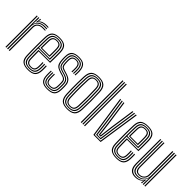

<svg xmlns="http://www.w3.org/2000/svg" viewBox="93 -1693 2594 2594"><g transform="rotate(45 1390.5 -396.0)"><path d="M87.2 0V-600H103V-556L99 -488.2H103.5Q117.8 -530.5 151.6 -552.6Q185.5 -574.8 232.8 -574.8Q245.2 -574.8 259.1 -574.1Q273 -573.5 280.2 -573V-559.5Q270.8 -560 255.6 -560.4Q240.5 -560.8 228.8 -560.8Q189.8 -560.8 161.8 -544.6Q133.8 -528.5 119 -503Q104.2 -477.5 104.2 -449V0ZM55.5 0V-600H71.5V0ZM119 0V-450Q119 -491.5 148.9 -518.8Q178.8 -546 223.5 -546Q238.2 -546 253.2 -545.9Q268.2 -545.8 280.2 -545.2V-531.8Q268.5 -532.2 253.4 -532.4Q238.2 -532.5 223.5 -532.5Q187 -532.5 161.2 -510.9Q135.5 -489.2 135.5 -451V0ZM110 -524.5 119 -579.5V-600H134.8V-590.5L124.2 -554.8H127.2Q145 -580.2 176.1 -591.1Q207.2 -602 240 -602Q248.2 -602 259.2 -601.6Q270.2 -601.2 280.2 -600.2V-586.8Q272.2 -587.5 261.5 -587.9Q250.8 -588.2 239.5 -588.2Q196.5 -588.2 163.9 -572.4Q131.2 -556.5 113.5 -524.5Z M490.5 7.5Q416.2 7.5 379.5 -21.5Q342.8 -50.5 339.8 -121.8Q338.2 -166.2 337.5 -212.4Q336.8 -258.5 336.8 -304.5Q336.8 -350.5 337.6 -394.2Q338.5 -438 339.8 -477Q343.2 -549 379.6 -578.2Q416 -607.5 489.8 -607.5Q564.2 -607.5 598.5 -577.9Q632.8 -548.2 636 -478.5Q636.5 -471 636.8 -448.6Q637 -426.2 637.1 -395.6Q637.2 -365 636.8 -332.8Q636.2 -300.5 634.8 -273.5H416.2Q416.5 -247 416.8 -222.8Q417 -198.5 417.5 -175Q418 -151.5 418.8 -126.8Q420.2 -89 436.9 -72.5Q453.5 -56 490.5 -56Q522 -56 538.4 -71.4Q554.8 -86.8 556.8 -126Q557.8 -143.8 557.5 -167.5Q557.2 -191.2 556 -209.8H572Q573.2 -188.2 573.2 -164.4Q573.2 -140.5 572.5 -125.5Q570.2 -81.5 551.1 -62.4Q532 -43.2 490.5 -43.2Q445.2 -43.2 425 -62.8Q404.8 -82.2 403 -126.2Q402 -153.5 401.4 -181Q400.8 -208.5 400.5 -235.2Q400.2 -262 400 -286.5H619.5Q620.5 -313.5 620.9 -343.5Q621.2 -373.5 621.1 -401.2Q621 -429 620.8 -449.6Q620.5 -470.2 620 -477.8Q617.2 -540.8 587 -567.8Q556.8 -594.8 489.8 -594.8Q423.8 -594.8 391 -568Q358.2 -541.2 355.5 -474.8Q354 -440.2 353.2 -397.1Q352.5 -354 352.5 -307Q352.5 -260 353.2 -213.2Q354 -166.5 355.5 -124.8Q358 -61.2 389 -33.2Q420 -5.2 490.5 -5.2Q556 -5.2 586.5 -32.5Q617 -59.8 620 -123.8Q620.5 -134.2 620.6 -149.5Q620.8 -164.8 620.5 -180.9Q620.2 -197 619.2 -209.8H635Q636.5 -190.5 636.6 -164.8Q636.8 -139 636 -123Q632.5 -53.2 598.6 -22.9Q564.8 7.5 490.5 7.5ZM490.5 -17.8Q432 -17.8 402.9 -41.5Q373.8 -65.2 371.2 -124.5Q370 -161.2 369.2 -205.5Q368.5 -249.8 368.5 -296.9Q368.5 -344 369.1 -389.4Q369.8 -434.8 371.2 -473.8Q373.8 -533.8 402.5 -558Q431.2 -582.2 489.8 -582.2Q548.2 -582.2 575 -557.9Q601.8 -533.5 604.2 -477.5Q604.8 -468.2 605.1 -440Q605.5 -411.8 605.4 -374.2Q605.2 -336.8 604 -299.5H384.2Q384.2 -255.5 385 -209.6Q385.8 -163.8 387.2 -125.5Q389.2 -73.5 414 -52.1Q438.8 -30.8 490.5 -30.8Q539.5 -30.8 562.6 -52.2Q585.8 -73.8 588.5 -124.8Q589.2 -140.2 589.1 -165.1Q589 -190 587.8 -209.8H603.5Q604.8 -189.5 604.9 -164.9Q605 -140.2 604.2 -124.2Q601.5 -67.2 575 -42.5Q548.5 -17.8 490.5 -17.8ZM384.2 -312.5H588.5Q589.5 -345.8 589.5 -379.5Q589.5 -413.2 589.2 -439.6Q589 -466 588.5 -476.5Q586.2 -526 563.4 -547.6Q540.5 -569.2 489.8 -569.2Q437.2 -569.2 413.4 -547.1Q389.5 -525 387.2 -473Q385.8 -436.5 385.1 -394.4Q384.5 -352.2 384.2 -312.5ZM400.2 -325.8Q400.2 -344.2 400.6 -369.2Q401 -394.2 401.5 -421.1Q402 -448 403 -472.2Q404.8 -517.8 425.1 -537.2Q445.5 -556.8 489.8 -556.8Q532.2 -556.8 551.5 -538Q570.8 -519.2 572.5 -476Q573 -465.5 573.4 -441.4Q573.8 -417.2 573.6 -386.8Q573.5 -356.2 572.8 -325.8ZM416.2 -338.8H557Q557.8 -368.8 557.8 -396.8Q557.8 -424.8 557.5 -445.8Q557.2 -466.8 556.8 -475Q555.2 -510.2 540.5 -527.1Q525.8 -544 489.8 -544Q452.5 -544 436.4 -526.8Q420.2 -509.5 418.8 -471.8Q418.2 -448.2 417.6 -426.1Q417 -404 416.8 -382.5Q416.5 -361 416.2 -338.8Z M855.5 7.5Q784.2 7.5 751.6 -22.6Q719 -52.8 716.5 -123Q715.8 -144.8 715.8 -166Q715.8 -187.2 717 -208H732Q730.8 -188.5 730.9 -166.6Q731 -144.8 731.8 -123.5Q734 -59.2 763.4 -32.2Q792.8 -5.2 855.5 -5.2Q925.2 -5.2 955.1 -32.6Q985 -60 987 -121Q987.5 -136 987.6 -144.9Q987.8 -153.8 987.6 -162.6Q987.5 -171.5 987.5 -186.2Q987.5 -246.8 962.6 -273.9Q937.8 -301 889.5 -315.2L843.8 -329Q821.8 -335.5 807.2 -343.8Q792.8 -352 785.2 -369.6Q777.8 -387.2 776.2 -421.2Q775.8 -439 775.2 -449.2Q774.8 -459.5 775.2 -475.2Q776.8 -516 795.2 -536.4Q813.8 -556.8 858.8 -556.8Q897.8 -556.8 917 -537.8Q936.2 -518.8 938.5 -474Q939 -464.5 938.9 -441Q938.8 -417.5 937.2 -394.8H922.2Q923.5 -417.2 923.6 -440.9Q923.8 -464.5 923.2 -473.5Q921.2 -510 905.8 -527Q890.2 -544 858.8 -544Q824.8 -544 808.2 -528Q791.8 -512 790.5 -475Q790 -458.5 790.4 -447.9Q790.8 -437.2 791.5 -421.5Q793 -391.8 798.8 -376.9Q804.5 -362 816.5 -355Q828.5 -348 848 -342L893.2 -328.5Q928 -318 952.4 -302.1Q976.8 -286.2 989.8 -258.9Q1002.8 -231.5 1002.8 -186.2Q1002.8 -171.2 1002.9 -162.2Q1003 -153.2 1002.9 -144.5Q1002.8 -135.8 1002 -120.8Q1000 -54.8 967.5 -23.6Q935 7.5 855.5 7.5ZM855.5 -17.8Q800.5 -17.8 774.8 -42Q749 -66.2 746.8 -124.2Q746 -145 746 -166.6Q746 -188.2 747 -208H762Q761 -188.2 761.1 -167.1Q761.2 -146 762 -124.8Q763.8 -73 786.2 -51.9Q808.8 -30.8 855.5 -30.8Q907.2 -30.8 931.1 -51.5Q955 -72.2 956.5 -122Q957.2 -140 957.1 -153.9Q957 -167.8 957 -186.2Q957 -237 937.6 -257.9Q918.2 -278.8 882 -289.5L835.5 -303Q807 -311.5 787.8 -322.6Q768.5 -333.8 758.2 -356.1Q748 -378.5 745.8 -420.8Q745 -436.8 744.9 -450Q744.8 -463.2 744.8 -475.5Q745 -533 772.5 -557.6Q800 -582.2 858.8 -582.2Q916 -582.2 940.8 -556.1Q965.5 -530 968.5 -476Q969.5 -462.5 969.1 -438.4Q968.8 -414.2 967 -394.8H952.2Q953.5 -414 953.8 -439.9Q954 -465.8 953.5 -474.2Q951 -525.5 928.2 -547.4Q905.5 -569.2 858.8 -569.2Q806.8 -569.2 784.1 -547Q761.5 -524.8 760.2 -476.2Q759.8 -458.2 760.1 -447.6Q760.5 -437 761.2 -421Q762.8 -383 771.4 -363Q780 -343 796.9 -333.4Q813.8 -323.8 839.5 -316L885.8 -302.2Q929 -289.5 950.8 -265.4Q972.5 -241.2 972.5 -186.2Q972.5 -171 972.5 -156.4Q972.5 -141.8 971.8 -121.5Q969.8 -66.8 943.4 -42.2Q917 -17.8 855.5 -17.8ZM855.5 -43.2Q816.5 -43.2 797.5 -61.6Q778.5 -80 777 -125.2Q776.5 -148 776.2 -167.4Q776 -186.8 777 -208H792Q791 -186.5 791.2 -167.9Q791.5 -149.2 792.2 -125.8Q793.5 -88.2 808.2 -72.1Q823 -56 855.5 -56Q891.5 -56 908 -71Q924.5 -86 926 -122.2Q927.2 -144.5 927 -155.2Q926.8 -166 926.8 -186.2Q926.8 -224.2 914.1 -239.9Q901.5 -255.5 874.2 -263.5L826.8 -277.5Q789.5 -288.8 765.5 -303.6Q741.5 -318.5 729.5 -345.6Q717.5 -372.8 715.5 -420.5Q714.5 -440.8 714.4 -452Q714.2 -463.2 714.5 -477.2Q714.5 -548.8 750 -578.1Q785.5 -607.5 858.8 -607.5Q929.8 -607.5 962 -577.1Q994.2 -546.8 998.8 -477.2Q999.5 -465.5 999.2 -440.5Q999 -415.5 997 -394.8H982.2Q984 -416.5 984.1 -440.9Q984.2 -465.2 983.5 -476.8Q980 -539 951.2 -566.9Q922.5 -594.8 858.8 -594.8Q790.2 -594.8 760 -566.5Q729.8 -538.2 729.8 -475.8Q729.5 -463.8 729.6 -451.4Q729.8 -439 730.8 -420.8Q733.2 -375.2 744.5 -350.5Q755.8 -325.8 777.2 -313Q798.8 -300.2 831.2 -290.5L878.2 -276.5Q911.2 -266.8 926.6 -248.1Q942 -229.5 942 -186.2Q942 -171.5 942 -162.6Q942 -153.8 942 -145.1Q942 -136.5 941.2 -121.5Q939.8 -81.2 920.6 -62.2Q901.5 -43.2 855.5 -43.2Z M1239.2 7.5Q1161 7.5 1126.1 -25.4Q1091.2 -58.2 1087.5 -133Q1085.2 -186.2 1084.4 -240.2Q1083.5 -294.2 1084.2 -350.5Q1085 -406.8 1087.5 -466.8Q1091.2 -544.8 1128.1 -576.1Q1165 -607.5 1239.2 -607.5Q1315.5 -607.5 1351.2 -575.2Q1387 -543 1390.5 -466.2Q1394.2 -381.5 1394.2 -296.9Q1394.2 -212.2 1390.5 -133Q1386.8 -55 1349.9 -23.8Q1313 7.5 1239.2 7.5ZM1239.2 -5.2Q1307 -5.2 1339.1 -34.6Q1371.2 -64 1374.8 -134Q1378.2 -208 1378.5 -291Q1378.8 -374 1374.8 -465.8Q1371.5 -536.2 1339.2 -565.5Q1307 -594.8 1239.2 -594.8Q1170.8 -594.8 1138.8 -565.2Q1106.8 -535.8 1103.5 -465.8Q1100.8 -404 1099.9 -348.1Q1099 -292.2 1100 -239.5Q1101 -186.8 1103.5 -134Q1106.5 -64.5 1138.5 -34.9Q1170.5 -5.2 1239.2 -5.2ZM1239.2 -17.8Q1177.5 -17.8 1149.9 -45.1Q1122.2 -72.5 1119.2 -134.8Q1116.8 -189.2 1115.8 -242.1Q1114.8 -295 1115.6 -349.8Q1116.5 -404.5 1119.2 -464.8Q1122.2 -529 1150.9 -555.6Q1179.5 -582.2 1239.2 -582.2Q1298.8 -582.2 1327.4 -555.9Q1356 -529.5 1358.8 -465.2Q1361.2 -408.8 1362.1 -354.2Q1363 -299.8 1362.2 -245.4Q1361.5 -191 1358.8 -134.8Q1356 -71 1327.4 -44.4Q1298.8 -17.8 1239.2 -17.8ZM1239.2 -30.8Q1292.2 -30.8 1316.2 -55.1Q1340.2 -79.5 1343 -136Q1346.8 -215.2 1346.9 -293.5Q1347 -371.8 1343 -464Q1340.5 -522.5 1315.2 -545.9Q1290 -569.2 1239.2 -569.2Q1185.8 -569.2 1161.8 -544.6Q1137.8 -520 1135 -463.8Q1132.8 -407 1131.8 -353.9Q1130.8 -300.8 1131.6 -247.1Q1132.5 -193.5 1135 -135.2Q1137.8 -78.2 1162.4 -54.5Q1187 -30.8 1239.2 -30.8ZM1239.2 -43.2Q1194.5 -43.2 1173.9 -64.8Q1153.2 -86.2 1151 -135.2Q1148.5 -192.8 1147.5 -245.6Q1146.5 -298.5 1147.4 -351.9Q1148.2 -405.2 1151 -463.5Q1153.2 -514.5 1174.4 -535.6Q1195.5 -556.8 1239.2 -556.8Q1284 -556.8 1304.5 -535.1Q1325 -513.5 1327.2 -463.2Q1331.2 -369.2 1331 -290.9Q1330.8 -212.5 1327.2 -136.5Q1325 -86 1304.2 -64.6Q1283.5 -43.2 1239.2 -43.2ZM1239.2 -56Q1275.8 -56 1292.6 -74.9Q1309.5 -93.8 1311.2 -137Q1315 -217.8 1315.1 -293.4Q1315.2 -369 1311.2 -462.8Q1309.5 -505.5 1293 -524.8Q1276.5 -544 1239.2 -544Q1202.2 -544 1185.6 -525Q1169 -506 1166.8 -463.2Q1164.2 -404.8 1163.4 -352.1Q1162.5 -299.5 1163.4 -246.9Q1164.2 -194.2 1166.8 -135.8Q1169 -93.8 1185.9 -74.9Q1202.8 -56 1239.2 -56Z M1557.8 0V-800H1573.5V0ZM1494.2 0V-800H1510.2V0ZM1526 0V-800H1541.8V0Z M1736.2 0 1648.2 -600H1664.2L1749.8 -12.8H1860.5L1947.8 -600H1963.8L1874 0ZM1761.5 -26 1733.2 -231.8 1680.2 -600H1696.2L1748.5 -236.2L1775 -38.8H1835.2L1862.2 -235.2L1915.8 -600H1931.5L1877.5 -230.2L1849 -26ZM1786.8 -51.8 1763.5 -240.8 1712.5 -600H1728.2L1779 -245.5L1800.5 -64.8H1810L1832 -245L1883.5 -600H1899.5L1847.2 -240.8L1823.5 -51.8Z M2178 7.5Q2103.8 7.5 2067 -21.5Q2030.2 -50.5 2027.2 -121.8Q2025.8 -166.2 2025 -212.4Q2024.2 -258.5 2024.2 -304.5Q2024.2 -350.5 2025.1 -394.2Q2026 -438 2027.2 -477Q2030.8 -549 2067.1 -578.2Q2103.5 -607.5 2177.2 -607.5Q2251.8 -607.5 2286 -577.9Q2320.2 -548.2 2323.5 -478.5Q2324 -471 2324.2 -448.6Q2324.5 -426.2 2324.6 -395.6Q2324.8 -365 2324.2 -332.8Q2323.8 -300.5 2322.2 -273.5H2103.8Q2104 -247 2104.2 -222.8Q2104.5 -198.5 2105 -175Q2105.5 -151.5 2106.2 -126.8Q2107.8 -89 2124.4 -72.5Q2141 -56 2178 -56Q2209.5 -56 2225.9 -71.4Q2242.2 -86.8 2244.2 -126Q2245.2 -143.8 2245 -167.5Q2244.8 -191.2 2243.5 -209.8H2259.5Q2260.8 -188.2 2260.8 -164.4Q2260.8 -140.5 2260 -125.5Q2257.8 -81.5 2238.6 -62.4Q2219.5 -43.2 2178 -43.2Q2132.8 -43.2 2112.5 -62.8Q2092.2 -82.2 2090.5 -126.2Q2089.5 -153.5 2088.9 -181Q2088.2 -208.5 2088 -235.2Q2087.8 -262 2087.5 -286.5H2307Q2308 -313.5 2308.4 -343.5Q2308.8 -373.5 2308.6 -401.2Q2308.5 -429 2308.2 -449.6Q2308 -470.2 2307.5 -477.8Q2304.8 -540.8 2274.5 -567.8Q2244.2 -594.8 2177.2 -594.8Q2111.2 -594.8 2078.5 -568Q2045.8 -541.2 2043 -474.8Q2041.5 -440.2 2040.8 -397.1Q2040 -354 2040 -307Q2040 -260 2040.8 -213.2Q2041.5 -166.5 2043 -124.8Q2045.5 -61.2 2076.5 -33.2Q2107.5 -5.2 2178 -5.2Q2243.5 -5.2 2274 -32.5Q2304.5 -59.8 2307.5 -123.8Q2308 -134.2 2308.1 -149.5Q2308.2 -164.8 2308 -180.9Q2307.8 -197 2306.8 -209.8H2322.5Q2324 -190.5 2324.1 -164.8Q2324.2 -139 2323.5 -123Q2320 -53.2 2286.1 -22.9Q2252.2 7.5 2178 7.5ZM2178 -17.8Q2119.5 -17.8 2090.4 -41.5Q2061.2 -65.2 2058.8 -124.5Q2057.5 -161.2 2056.8 -205.5Q2056 -249.8 2056 -296.9Q2056 -344 2056.6 -389.4Q2057.2 -434.8 2058.8 -473.8Q2061.2 -533.8 2090 -558Q2118.8 -582.2 2177.2 -582.2Q2235.8 -582.2 2262.5 -557.9Q2289.2 -533.5 2291.8 -477.5Q2292.2 -468.2 2292.6 -440Q2293 -411.8 2292.9 -374.2Q2292.8 -336.8 2291.5 -299.5H2071.8Q2071.8 -255.5 2072.5 -209.6Q2073.2 -163.8 2074.8 -125.5Q2076.8 -73.5 2101.5 -52.1Q2126.2 -30.8 2178 -30.8Q2227 -30.8 2250.1 -52.2Q2273.2 -73.8 2276 -124.8Q2276.8 -140.2 2276.6 -165.1Q2276.5 -190 2275.2 -209.8H2291Q2292.2 -189.5 2292.4 -164.9Q2292.5 -140.2 2291.8 -124.2Q2289 -67.2 2262.5 -42.5Q2236 -17.8 2178 -17.8ZM2071.8 -312.5H2276Q2277 -345.8 2277 -379.5Q2277 -413.2 2276.8 -439.6Q2276.5 -466 2276 -476.5Q2273.8 -526 2250.9 -547.6Q2228 -569.2 2177.2 -569.2Q2124.8 -569.2 2100.9 -547.1Q2077 -525 2074.8 -473Q2073.2 -436.5 2072.6 -394.4Q2072 -352.2 2071.8 -312.5ZM2087.8 -325.8Q2087.8 -344.2 2088.1 -369.2Q2088.5 -394.2 2089 -421.1Q2089.5 -448 2090.5 -472.2Q2092.2 -517.8 2112.6 -537.2Q2133 -556.8 2177.2 -556.8Q2219.8 -556.8 2239 -538Q2258.2 -519.2 2260 -476Q2260.5 -465.5 2260.9 -441.4Q2261.2 -417.2 2261.1 -386.8Q2261 -356.2 2260.2 -325.8ZM2103.8 -338.8H2244.5Q2245.2 -368.8 2245.2 -396.8Q2245.2 -424.8 2245 -445.8Q2244.8 -466.8 2244.2 -475Q2242.8 -510.2 2228 -527.1Q2213.2 -544 2177.2 -544Q2140 -544 2123.9 -526.8Q2107.8 -509.5 2106.2 -471.8Q2105.8 -448.2 2105.1 -426.1Q2104.5 -404 2104.2 -382.5Q2104 -361 2103.8 -338.8Z M2539 7.8Q2506.2 7.8 2484 -0.8Q2461.8 -9.2 2448.2 -23.9Q2434.8 -38.5 2427.6 -56.8Q2420.5 -75 2418 -94.8Q2415.5 -114.5 2415.5 -133V-600H2431.2V-135.2Q2431.2 -113.2 2435 -90.5Q2438.8 -67.8 2450.2 -48.5Q2461.8 -29.2 2483.9 -17.5Q2506 -5.8 2543.2 -5.8Q2588 -5.8 2619.1 -24.6Q2650.2 -43.5 2667.8 -75.5H2671.5L2663.8 -20.5V0H2648V-9.5L2657.2 -45.2H2654Q2633.5 -17 2604.4 -4.6Q2575.2 7.8 2539 7.8ZM2710 0V-600H2725.8V0ZM2555.2 -47.2Q2529 -47.2 2513.6 -56Q2498.2 -64.8 2490.6 -78.8Q2483 -92.8 2480.8 -108.9Q2478.5 -125 2478.5 -139.5V-600H2494.2V-140.2Q2494.2 -120 2498.8 -101.8Q2503.2 -83.5 2516.9 -72Q2530.5 -60.5 2557.2 -60.5Q2582.5 -60.5 2602.5 -72.1Q2622.5 -83.8 2634.2 -103.9Q2646 -124 2646 -149V-600H2662.5V-150Q2662.5 -122.8 2649.1 -99.2Q2635.8 -75.8 2611.6 -61.5Q2587.5 -47.2 2555.2 -47.2ZM2547.2 -19.5Q2493.5 -19.8 2470.2 -48.8Q2447 -77.8 2447 -136V-600H2462.8V-137.5Q2462.8 -87.2 2482.5 -60Q2502.2 -32.8 2551.8 -32.8Q2590.5 -32.8 2618.8 -49.9Q2647 -67 2662.1 -94Q2677.2 -121 2677.2 -150.8V-600H2694V0H2678.5V-44L2681.5 -111.8H2677.5Q2662.8 -68.2 2628.9 -43.8Q2595 -19.2 2547.2 -19.5Z"/></g></svg>

Font: Big Shoulders Inline Text Thin
Style: Regular
Weight: 400
Version: Version 2.002